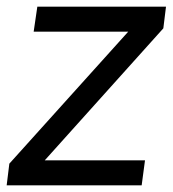

<svg xmlns="http://www.w3.org/2000/svg" viewBox="-35 -556 518 576"><path d="M-15 0 -7 -65 374 -488 386 -461H66L77 -536H463L455 -471L75 -48L63 -75H400L390 0Z"/></svg>

Font: Plus Jakarta Sans
Style: Italic
Weight: 400
Italic angle: -8°
Designer: Gumpita Rahayu
Foundry: Tokotype
Version: Version 2.006